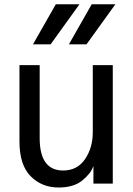

<svg xmlns="http://www.w3.org/2000/svg" viewBox="-20 -834 606 872"><path d="M68.4 -191.4V-538.1H160.2V-207Q160.2 -59.6 266.6 -59.6Q331.1 -59.6 366.2 -111.3Q401.4 -163.1 401.4 -233.4V-538.1H492.2V0H404.3V-78.1H403.3Q392.6 -45.9 353.5 -14.2Q314.5 17.6 246.1 17.6Q169.9 17.6 119.1 -33.7Q68.4 -85 68.4 -191.4ZM293 -632.8 396.5 -814.5H503.9L373 -632.8ZM129.9 -632.8 233.4 -814.5H340.8L210 -632.8Z"/></svg>

Font: Gothic A1 Medium
Style: Regular
Weight: 500
Designer: HanYang I&C Co.,Ltd.
Foundry: HanYang I&C Co.,Ltd.
Version: Version 2.50